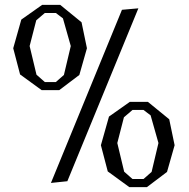

<svg xmlns="http://www.w3.org/2000/svg" viewBox="-20 -740 772 784"><path d="M313 -649 335 -543 304 -434 222 -372H150L62 -436L34 -543L67 -660L152 -720H226ZM255 0 188 7 478 -700 545 -706ZM128 -657 101 -552 129 -435 163 -405H208L241 -434L269 -552L237 -665L208 -687H163ZM671 -253 693 -147 662 -38 580 24H508L420 -40L392 -147L425 -264L510 -324H584ZM486 -261 459 -156 487 -39 521 -9H566L599 -38L627 -156L595 -269L566 -291H521Z"/></svg>

Font: Alike Angular
Style: Regular
Weight: 400
Designer: Sveta Sebyakina
Foundry: Cyreal (www.cyreal.org)
Version: Version 1.300; ttfautohint (v1.8.4.7-5d5b)